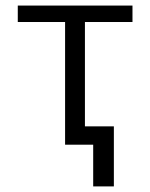

<svg xmlns="http://www.w3.org/2000/svg" viewBox="-20 -520 540 690"><path d="M43.9 -440.9V-500H456.1V-440.9H285.2V-65.9H389.2V149.9H314.9V0H213.9V-440.9Z"/></svg>

Font: LT Superior
Style: Regular
Weight: 400
Designer: Daniel Lyons
Foundry: LyonsType
Version: Version 1.000